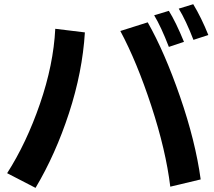

<svg xmlns="http://www.w3.org/2000/svg" viewBox="-20 -871 1040 931"><path d="M14.6 -31.2Q108.4 -177.7 173.8 -367.7Q239.3 -557.6 248 -731.4L391.6 -713.9Q379.9 -522.5 314.5 -322.3Q249 -122.1 152.3 40ZM563.5 -720.7 696.3 -762.7Q778.3 -618.2 853 -402.3Q927.7 -186.5 953.1 -1L805.7 34.2Q784.2 -142.6 713.9 -356.9Q643.6 -571.3 563.5 -720.7ZM727.5 -796.9 798.8 -818.4Q833 -763.7 872.1 -668L798.8 -643.6Q760.7 -742.2 727.5 -796.9ZM846.7 -829.1 917 -850.6Q957 -784.2 990.2 -701.2L918 -677.7Q881.8 -771.5 846.7 -829.1Z"/></svg>

Font: GenEi M Gothic v2 Bold
Style: Regular
Weight: 700
Version: Version 2.0